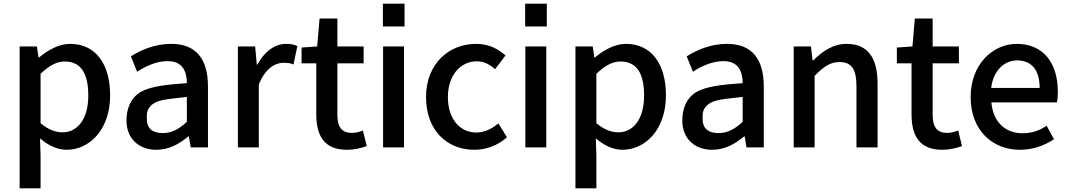

<svg xmlns="http://www.w3.org/2000/svg" viewBox="-20 -803 5826 1046"><path d="M87 -550V223H201V45L198 -49C245 -9 294 13 343 13C467 13 580 -96 580 -284C580 -453 502 -564 362 -564C301 -564 241 -530 193 -490H190L181 -550ZM321 -82C286 -82 244 -95 201 -132V-401C248 -446 289 -468 332 -468C424 -468 461 -399 461 -282C461 -153 401 -82 321 -82Z M831 13C899 13 955 -17 1006 -60H1009L1019 0H1113V-331C1113 -480 1050 -564 913 -564C825 -564 750 -532 693 -496L727 -412C774 -443 833 -470 893 -470C974 -470 998 -415 998 -350C885 -342 802 -333 746 -302C689 -267 669 -207 669 -146C669 -49 736 13 831 13ZM866 -78C817 -78 780 -98 780 -154C780 -177 776 -203 805 -230C840 -262 892 -262 998 -275V-139C953 -98 914 -78 866 -78Z M1276 -550V0H1390V-343C1425 -430 1479 -461 1524 -461C1547 -461 1560 -459 1579 -452L1600 -552C1583 -560 1565 -564 1538 -564C1478 -564 1421 -523 1382 -451H1379L1370 -550Z M1870 13C1910 13 1947 4 1978 -7L1957 -92C1941 -85 1917 -79 1898 -79C1841 -79 1818 -111 1818 -179V-458H1961V-550H1818V-702H1721L1708 -550L1623 -544V-458H1703V-180C1703 -64 1746 13 1870 13Z M2184 -783H2066V-659H2184ZM2067 0H2181V-550H2067Z M2564 13C2628 13 2691 -10 2742 -55L2695 -131C2662 -103 2622 -81 2575 -81C2483 -81 2420 -158 2420 -274C2420 -391 2487 -469 2578 -469C2617 -469 2646 -453 2677 -426L2734 -501C2694 -536 2645 -564 2573 -564C2428 -564 2301 -458 2301 -274C2301 -93 2415 13 2564 13Z M2959 -783H2841V-659H2959ZM2842 0H2956V-550H2842Z M3115 -550V223H3229V45L3226 -49C3273 -9 3322 13 3371 13C3495 13 3608 -96 3608 -284C3608 -453 3530 -564 3390 -564C3329 -564 3269 -530 3221 -490H3218L3209 -550ZM3349 -82C3314 -82 3272 -95 3229 -132V-401C3276 -446 3317 -468 3360 -468C3452 -468 3489 -399 3489 -282C3489 -153 3429 -82 3349 -82Z M3859 13C3927 13 3983 -17 4034 -60H4037L4047 0H4141V-331C4141 -480 4078 -564 3941 -564C3853 -564 3778 -532 3721 -496L3755 -412C3802 -443 3861 -470 3921 -470C4002 -470 4026 -415 4026 -350C3913 -342 3830 -333 3774 -302C3717 -267 3697 -207 3697 -146C3697 -49 3764 13 3859 13ZM3894 -78C3845 -78 3808 -98 3808 -154C3808 -177 3804 -203 3833 -230C3868 -262 3920 -262 4026 -275V-139C3981 -98 3942 -78 3894 -78Z M4304 -550V0H4418V-390C4467 -439 4502 -465 4553 -465C4618 -465 4646 -428 4646 -332V0H4761V-346C4761 -487 4709 -564 4592 -564C4517 -564 4461 -523 4410 -474H4407L4398 -550Z M5113 13C5153 13 5190 4 5221 -7L5200 -92C5184 -85 5160 -79 5141 -79C5084 -79 5061 -111 5061 -179V-458H5204V-550H5061V-702H4964L4951 -550L4866 -544V-458H4946V-180C4946 -64 4989 13 5113 13Z M5536 13C5608 13 5671 -10 5722 -45L5682 -118C5642 -91 5600 -77 5551 -77C5455 -77 5390 -140 5381 -245H5738C5741 -260 5743 -279 5743 -303C5743 -459 5665 -564 5519 -564C5390 -564 5268 -454 5268 -274C5268 -93 5387 13 5536 13ZM5644 -324H5380C5391 -420 5453 -474 5521 -474C5601 -474 5644 -420 5644 -324Z"/></svg>

Font: Spoqa Han Sans Neo Medium
Style: Regular
Weight: 500
Designer: [Spoqa Han Sans Neo] Dong-huui Kim ___ Younghwa Kang ___ Yujin Lee ___ [Noto Sans] Ryoko NISHIZUKA ____ (kana & ideograp
Foundry: Spoqa (http://www.spoqa-han-sans.com)
Version: Version 1.100;hotconv 1.0.109;makeotfexe 2.5.65596